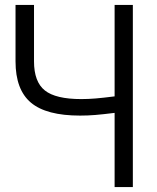

<svg xmlns="http://www.w3.org/2000/svg" viewBox="-20 -759 635 779"><path d="M445 0H519V-739H445V-368Q398 -362 368 -359.5Q338 -357 310 -357Q206 -357 162 -392Q118 -427 118 -510V-739H43V-510Q43 -395 105.5 -342.5Q168 -290 305 -290Q336 -290 366.5 -292.5Q397 -295 445 -301Z"/></svg>

Font: Involve
Style: Regular
Weight: 400
Designer: Stefan Peev
Foundry: Context Ltd.
Version: Version 1.001